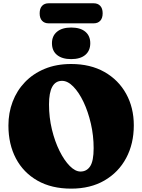

<svg xmlns="http://www.w3.org/2000/svg" viewBox="-20 -1100 844 1140"><path d="M402.5 -720Q516.5 -720 600 -672.8Q683.5 -625.5 729 -543Q774.5 -460.5 774.5 -356Q774.5 -246.5 729.2 -161.8Q684 -77 600.5 -28.5Q517 20 402.5 20Q286 20 202.5 -27.5Q119 -75 74.5 -159.2Q30 -243.5 30 -355Q30 -430 55 -496Q80 -562 128 -612.2Q176 -662.5 245.2 -691.2Q314.5 -720 402.5 -720ZM536 -220Q536 -295 519.5 -366.2Q503 -437.5 475.8 -494.8Q448.5 -552 415.2 -586Q382 -620 348.5 -620Q271 -620 271 -480Q271 -403 288.2 -331.5Q305.5 -260 333.5 -203.8Q361.5 -147.5 394.2 -114.5Q427 -81.5 458 -81.5Q495 -81.5 515.5 -113Q536 -144.5 536 -220ZM402.5 -749Q349 -749 318.8 -773.5Q288.5 -798 288.5 -843.5Q288.5 -887 318.8 -911.8Q349 -936.5 402.5 -936.5Q457 -936.5 486.5 -911.8Q516 -887 516 -843.5Q516 -799 486.5 -774Q457 -749 402.5 -749ZM215.5 -1020.5Q215.5 -1050 229.8 -1065.2Q244 -1080.5 268.5 -1080.5H536.5Q561 -1080.5 575.2 -1065.2Q589.5 -1050 589.5 -1021Q589.5 -992 575.2 -976.8Q561 -961.5 536.5 -961.5H268.5Q244 -961.5 229.8 -976.8Q215.5 -992 215.5 -1020.5Z"/></svg>

Font: Fraunces 9pt S100 Black
Style: Regular
Weight: 900
Version: Version 1.000; ttfautohint (v1.8.3)